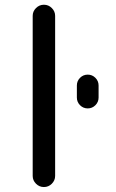

<svg xmlns="http://www.w3.org/2000/svg" viewBox="-20 -794 481 794"><path d="M297.9 -390.6V-440.4Q297.9 -459 311 -472.2Q324.2 -485.4 342.8 -485.4Q361.3 -485.4 374.5 -472.2Q387.7 -459 387.7 -440.4V-390.6Q387.7 -372.1 374.5 -358.9Q361.3 -345.7 342.8 -345.7Q324.2 -345.7 311 -358.9Q297.9 -372.1 297.9 -390.6ZM115.2 -66.4V-728.5Q115.2 -747.1 128.9 -760.7Q142.6 -774.4 161.6 -774.4Q180.7 -774.4 194.3 -760.7Q208 -747.1 208 -728.5V-66.4Q208 -47.9 194.3 -34.2Q180.7 -20.5 161.6 -20.5Q142.6 -20.5 128.9 -34.2Q115.2 -47.9 115.2 -66.4Z"/></svg>

Font: Gen Jyuu Gothic P Regular
Style: Regular
Weight: 400
Designer: [Source Han Sans]
Ryoko NISHIZUKA  (kana & ideographs); Paul D. Hunt (Latin, Greek & Cyrillic); Wenlong ZHANG  (bopomofo
Version: Version 1.002.20150607